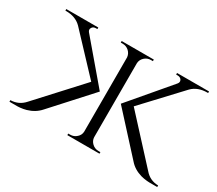

<svg xmlns="http://www.w3.org/2000/svg" viewBox="-112 -830 1196 1060"><g transform="rotate(30 485.5 -300.0)"><path d="M884 -51Q918 -11 971 -10V0H921Q912 -1 905 -1Q884 -3 866 -8Q817 -22 787 -57L567 -298L782 -551Q793 -564 786 -577Q778 -590 760 -590H751V-600H955V-590H951Q890 -590 854 -554L636 -321ZM365 -321 146 -554Q110 -590 50 -590H45V-600H249V-590H240Q222 -590 215 -577Q207 -564 218 -551L433 -298L214 -57Q183 -22 134 -8Q116 -3 96 -1Q88 -1 80 0H29V-10Q82 -11 117 -51ZM469 -537Q467 -559 450 -575Q433 -590 410 -590H398V-600H603V-590H591Q567 -590 550 -574Q533 -558 532 -536V-64Q533 -42 550 -26Q567 -10 591 -10H603V0H398V-10H410Q434 -10 451 -26Q468 -41 469 -63Z"/></g></svg>

Font: Cinzel(RUS BY LYAJKA)
Style: Regular
Weight: 400
Designer: Natanael Gama
Version: Version 1.001;PS 001.001;hotconv 1.0.56;makeotf.lib2.0.21325